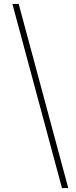

<svg xmlns="http://www.w3.org/2000/svg" viewBox="-20 -797 386 976"><path d="M327 159H295L43 -777H75Z"/></svg>

Font: IBM Plex Sans JP ExtraLight
Style: Regular
Weight: 200
Designer: Mike Abbink; Paul van der Laan; Pieter van Rosmalen; Wujin Sim; Yejin Wi; Jinhee Kim; Boomi Park; Yona Kim; Kichan Ma
Foundry: Sandoll Inc.
Version: Version 1.001